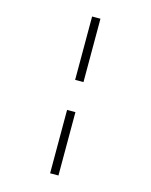

<svg xmlns="http://www.w3.org/2000/svg" viewBox="-136 -916 872 1112"><g transform="rotate(15 300.0 -360.0)"><path d="M275 -450V-830H325V-450ZM275 110V-270H325V110Z"/></g></svg>

Font: NKDuy Mono Thin
Style: Regular
Weight: 100
Monospace: yes
Designer: NKDuy
Foundry: NKDuy
Version: Version 2.251; ttfautohint (v1.8.4.7-5d5b)